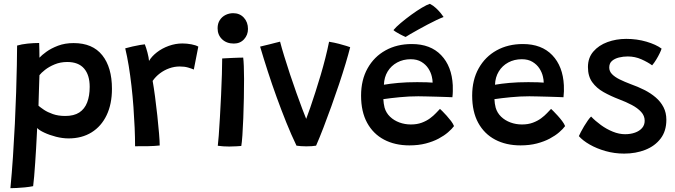

<svg xmlns="http://www.w3.org/2000/svg" viewBox="-20 -764 3534 1005"><path d="M34.5 221Q42 143.5 47.8 57Q53.5 -29.5 57.8 -116.2Q62 -203 64.5 -281.8Q67 -360.5 68.2 -423.5Q69.5 -486.5 69.5 -525.5Q93 -532.5 124.5 -535.8Q156 -539 185 -539Q185.5 -525 186 -502.5Q186.5 -480 186.5 -462Q198 -475 222.8 -493Q247.5 -511 283.8 -524.8Q320 -538.5 365.5 -538.5Q464.5 -538.5 515.2 -475Q566 -411.5 566 -299Q566 -219.5 538.2 -161.2Q510.5 -103 459.5 -71.2Q408.5 -39.5 339 -39.5Q307.5 -39.5 273.2 -48.2Q239 -57 211.8 -69.8Q184.5 -82.5 174.5 -94Q174 -82.5 172.5 -54Q171 -25.5 169 12Q167 49.5 164.2 88.2Q161.5 127 158.8 159.5Q156 192 153.5 210.5Q133.5 214.5 110.2 216.8Q87 219 66.8 220Q46.5 221 34.5 221ZM322 -157Q367 -157 395 -175.2Q423 -193.5 436.2 -227.8Q449.5 -262 449.5 -309.5Q449.5 -371.5 420 -405.5Q390.5 -439.5 332 -439.5Q296 -439.5 266 -427Q236 -414.5 215.5 -398.2Q195 -382 186.5 -370.5Q186 -362.5 185.5 -341.8Q185 -321 184 -295.5Q183 -270 182.5 -246.8Q182 -223.5 181.5 -210.5Q191.5 -202 210.2 -189.2Q229 -176.5 257 -166.8Q285 -157 322 -157Z M760 -445Q774 -469 801 -490Q828 -511 863.2 -523.8Q898.5 -536.5 935 -536.5Q958.5 -536.5 982 -532Q1005.5 -527.5 1018 -520L994.5 -400Q983 -405 964.5 -410.5Q946 -416 920.5 -416Q893 -416 866.2 -406.5Q839.5 -397 817 -380Q794.5 -363 779 -340.5Q785 -307 791.5 -258.5Q798 -210 803.5 -158.8Q809 -107.5 812.5 -65.5Q816 -23.5 816 -2.5Q790 0.5 754.2 1.2Q718.5 2 687 1.5Q687 -43.5 684.8 -96Q682.5 -148.5 678.5 -204Q674.5 -259.5 668.2 -314.2Q662 -369 653.8 -419.2Q645.5 -469.5 635.5 -511Q652.5 -516 674.2 -520.8Q696 -525.5 714.2 -528.8Q732.5 -532 738 -532Q744.5 -516.5 751.8 -489.2Q759 -462 760 -445Z M1243 0Q1235 0.5 1217.2 1.8Q1199.5 3 1180 3Q1164.5 3 1149.2 2Q1134 1 1120 -1Q1122 -14 1125 -54.5Q1128 -95 1131.2 -150.5Q1134.5 -206 1137.2 -265.2Q1140 -324.5 1141.5 -375.8Q1143 -427 1143 -458Q1150 -458.5 1164.8 -459.2Q1179.5 -460 1196.5 -460.8Q1213.5 -461.5 1229 -462Q1244.5 -462.5 1253 -462.5Q1255 -448 1256.2 -418Q1257.5 -388 1257.5 -351Q1257.5 -304.5 1256.5 -250.8Q1255.5 -197 1253.5 -146Q1251.5 -95 1248.8 -55.8Q1246 -16.5 1243 0ZM1204 -536Q1166 -536 1142.5 -558.5Q1119 -581 1119 -616Q1119 -641 1130.5 -658.8Q1142 -676.5 1160.8 -685.8Q1179.5 -695 1200.5 -695Q1235 -695 1256.5 -671.5Q1278 -648 1278 -612.5Q1278 -581 1257.5 -558.5Q1237 -536 1204 -536Z M1702.5 -545.5Q1730 -541 1753.8 -534.8Q1777.5 -528.5 1793.5 -523.5Q1809.5 -518.5 1813 -517Q1804 -481 1789 -431Q1774 -381 1754.8 -323.5Q1735.5 -266 1714.5 -207.5Q1693.5 -149 1673 -95.8Q1652.5 -42.5 1634.5 -1.5Q1614.5 2 1583 2Q1569 2 1555.5 1Q1542 0 1532 -1.5Q1504.5 -58.5 1478.5 -123.2Q1452.5 -188 1428 -255.5Q1403.5 -323 1381.8 -390.2Q1360 -457.5 1341.5 -520Q1348.5 -522 1361.8 -525Q1375 -528 1390.8 -532Q1406.5 -536 1421.2 -539.8Q1436 -543.5 1446 -546Q1454 -514.5 1467.8 -469.8Q1481.5 -425 1498 -375.2Q1514.5 -325.5 1531.5 -278Q1548.5 -230.5 1562.8 -192.5Q1577 -154.5 1586 -133.5L1579 -131.5Q1590.5 -161.5 1603.8 -200Q1617 -238.5 1631 -282Q1645 -325.5 1658.5 -371Q1672 -416.5 1683.2 -461Q1694.5 -505.5 1702.5 -545.5Z M2356.5 -104Q2345.5 -89 2325.2 -71.5Q2305 -54 2276 -38.5Q2247 -23 2208.8 -13Q2170.5 -3 2123 -3Q2047.5 -3 1990.5 -33Q1933.5 -63 1901.8 -121Q1870 -179 1870 -263.5Q1870 -345.5 1904 -406.2Q1938 -467 1997.8 -500.2Q2057.5 -533.5 2135.5 -533.5Q2233.5 -533.5 2289.2 -475.2Q2345 -417 2350 -317.5Q2350.5 -301 2350.2 -286.2Q2350 -271.5 2348 -255Q2341 -255.5 2319.2 -256.2Q2297.5 -257 2269.2 -257.8Q2241 -258.5 2214 -259.2Q2187 -260 2169.5 -260Q2121.5 -260 2072.5 -255.2Q2023.5 -250.5 1986.5 -245Q1987 -233 1988.8 -221.8Q1990.5 -210.5 1993 -200.5Q2001 -173 2021.5 -153.2Q2042 -133.5 2070.5 -123Q2099 -112.5 2130.5 -112.5Q2163 -112.5 2187.8 -121.8Q2212.5 -131 2231 -144.8Q2249.5 -158.5 2262 -172Q2274.5 -185.5 2283 -194Q2286 -191.5 2295.8 -181.8Q2305.5 -172 2317.8 -158.5Q2330 -145 2340.8 -130.8Q2351.5 -116.5 2356.5 -104ZM1989.5 -320.5Q2021 -326 2064.5 -330Q2108 -334 2164 -334Q2193.5 -334 2214.5 -333.2Q2235.5 -332.5 2244.5 -331.5Q2244.5 -346 2240.5 -362.5Q2235.5 -385 2222 -405.8Q2208.5 -426.5 2185.8 -440.2Q2163 -454 2130 -454Q2090.5 -454 2059 -437Q2027.5 -420 2009.2 -390Q1991 -360 1989.5 -320.5ZM2230 -744Q2248 -735 2262.5 -721.2Q2277 -707.5 2287.5 -694.5Q2298 -681.5 2302 -675Q2287 -669.5 2264.8 -659Q2242.5 -648.5 2217.5 -635.2Q2192.5 -622 2169.2 -609Q2146 -596 2128.2 -585.8Q2110.5 -575.5 2103 -570.5Q2099.5 -572 2090.5 -576.2Q2081.5 -580.5 2071.2 -586Q2061 -591.5 2052.2 -597Q2043.5 -602.5 2039.5 -606.5Q2052 -622 2077.5 -643.5Q2103 -665 2132.5 -686.5Q2162 -708 2188.5 -723.8Q2215 -739.5 2230 -744Z M2938 -104Q2927 -89 2906.8 -71.5Q2886.5 -54 2857.5 -38.5Q2828.5 -23 2790.2 -13Q2752 -3 2704.5 -3Q2629 -3 2572 -33Q2515 -63 2483.2 -121Q2451.5 -179 2451.5 -263.5Q2451.5 -345.5 2485.5 -406.2Q2519.5 -467 2579.2 -500.2Q2639 -533.5 2717 -533.5Q2815 -533.5 2870.8 -475.2Q2926.5 -417 2931.5 -317.5Q2932 -301 2931.8 -286.2Q2931.5 -271.5 2929.5 -255Q2922.5 -255.5 2900.8 -256.2Q2879 -257 2850.8 -257.8Q2822.5 -258.5 2795.5 -259.2Q2768.5 -260 2751 -260Q2703 -260 2654 -255.2Q2605 -250.5 2568 -245Q2568.5 -233 2570.2 -221.8Q2572 -210.5 2574.5 -200.5Q2582.5 -173 2603 -153.2Q2623.5 -133.5 2652 -123Q2680.5 -112.5 2712 -112.5Q2744.5 -112.5 2769.2 -121.8Q2794 -131 2812.5 -144.8Q2831 -158.5 2843.5 -172Q2856 -185.5 2864.5 -194Q2867.5 -191.5 2877.2 -181.8Q2887 -172 2899.2 -158.5Q2911.5 -145 2922.2 -130.8Q2933 -116.5 2938 -104ZM2571 -320.5Q2602.5 -326 2646 -330Q2689.5 -334 2745.5 -334Q2775 -334 2796 -333.2Q2817 -332.5 2826 -331.5Q2826 -346 2822 -362.5Q2817 -385 2803.5 -405.8Q2790 -426.5 2767.2 -440.2Q2744.5 -454 2711.5 -454Q2672 -454 2640.5 -437Q2609 -420 2590.8 -390Q2572.5 -360 2571 -320.5Z M3247 40Q3196.5 40 3149.8 26.8Q3103 13.5 3066.5 -7.5Q3030 -28.5 3010 -51.5Q3013 -59 3020.5 -73.2Q3028 -87.5 3037.5 -103.5Q3047 -119.5 3056.8 -133.2Q3066.5 -147 3074 -154Q3096 -131 3125.5 -109.5Q3155 -88 3187.8 -74.8Q3220.5 -61.5 3252 -61.5Q3280.5 -61.5 3303.8 -69.8Q3327 -78 3340.8 -93.8Q3354.5 -109.5 3354.5 -132Q3354.5 -158 3336 -178.2Q3317.5 -198.5 3287.2 -214.5Q3257 -230.5 3221 -244Q3176.5 -261 3139.5 -281.8Q3102.5 -302.5 3080 -333.8Q3057.5 -365 3057.5 -413Q3057.5 -461.5 3085.8 -494.2Q3114 -527 3159.8 -543.8Q3205.5 -560.5 3258 -560.5Q3314 -560.5 3364 -545.8Q3414 -531 3443 -509.5Q3440.5 -500.5 3433 -485Q3425.5 -469.5 3415.2 -452.5Q3405 -435.5 3393.5 -422Q3371 -438.5 3337.5 -453.5Q3304 -468.5 3265.5 -468.5Q3242 -468.5 3219.8 -463Q3197.5 -457.5 3183.2 -445Q3169 -432.5 3169 -410.5Q3169 -391 3183.5 -376Q3198 -361 3223.2 -348.5Q3248.5 -336 3281.5 -323.5Q3318.5 -310.5 3352.2 -293.5Q3386 -276.5 3412 -254.2Q3438 -232 3453 -203Q3468 -174 3468 -137Q3468 -78 3438 -38.8Q3408 0.5 3358 20.2Q3308 40 3247 40Z"/></svg>

Font: Grandstander Thin Medium
Style: Regular
Weight: 500
Version: Version 1.200